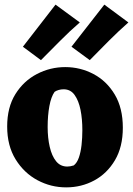

<svg xmlns="http://www.w3.org/2000/svg" viewBox="-20 -790 575 830"><path d="M266 20Q200 20 142 -11Q84 -42 47.5 -101Q11 -160 11 -243Q11 -326 46.5 -383Q82 -440 139.5 -470Q197 -500 262 -500Q327 -500 384 -470Q441 -440 476 -381.5Q511 -323 511 -238Q511 -155 477 -97.5Q443 -40 387.5 -10Q332 20 266 20ZM271 -70Q284 -70 299 -75Q313 -86 321 -109Q329 -132 332.5 -163Q336 -194 336 -227Q336 -276 328 -315.5Q320 -355 302.5 -379.5Q285 -404 255 -404Q244 -404 233.5 -401Q223 -398 216 -393Q201 -372 193.5 -331.5Q186 -291 186 -241Q186 -194 195 -155Q204 -116 222.5 -93Q241 -70 271 -70ZM368 -530 289 -588 431 -770 535 -693Q493 -656 450 -613Q407 -570 368 -530ZM157 -530 79 -588 220 -770 325 -693Q282 -656 239.5 -613Q197 -570 157 -530Z"/></svg>

Font: Eczar
Style: Bold
Weight: 700
Designer: Vaibhav Singh
Foundry: Rosetta Type Foundry
Version: Version 2.000